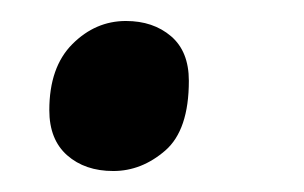

<svg xmlns="http://www.w3.org/2000/svg" viewBox="-20 -155 290 183"><path d="M88 8Q61 8 44 -7Q27 -22 27 -50Q27 -91 49 -113Q71 -135 100 -135Q126 -135 143 -120.5Q160 -106 160 -78Q160 -31 137.5 -11.5Q115 8 88 8Z"/></svg>

Font: Noto Serif Tamil SemiCondensed Medium
Style: Italic
Weight: 500
Width: 4
Italic angle: -12°
Designer: Indian Type Foundry, Tom Grace, and the Monotype Design Team
Foundry: Monotype Imaging Inc.
Version: Version 2.003; ttfautohint (v1.8.4.7-5d5b)